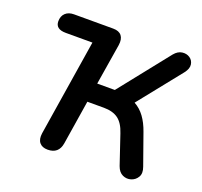

<svg xmlns="http://www.w3.org/2000/svg" viewBox="-124 -854 1058 1005"><g transform="rotate(20 404.5 -352.0)"><path d="M238 8Q207 8 192 -10.5Q177 -29 182 -63L267 -599H119Q61 -599 61 -643Q61 -672 78.5 -688.5Q96 -705 126 -705H345Q377 -705 391.5 -686.5Q406 -668 401 -634L364 -406H462L683 -684Q703 -708 727 -711Q751 -714 769 -702Q787 -690 790.5 -667.5Q794 -645 773 -618L582 -379Q615 -361 638.5 -329Q662 -297 678 -251L739 -79Q751 -46 738.5 -24.5Q726 -3 702.5 4.5Q679 12 656 1.5Q633 -9 622 -40L567 -203Q550 -255 520 -277Q490 -299 440 -299H348L309 -53Q299 8 238 8Z"/></g></svg>

Font: Nunito
Style: Bold Italic
Weight: 700
Italic angle: -9°
Designer: Vernon Adams
Foundry: Vernon Adams
Version: Version 3.601; ttfautohint (v1.8.2.53-6de2)